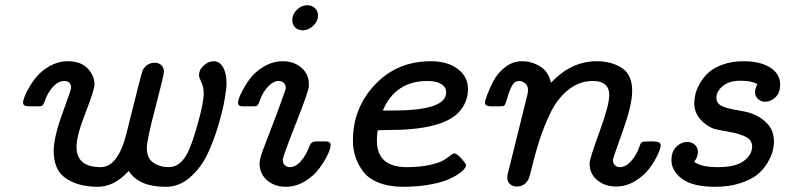

<svg xmlns="http://www.w3.org/2000/svg" viewBox="-20 -714 3028 740"><path d="M68.8 -317.9Q68.8 -330.1 80.8 -355.5Q92.8 -380.9 113.3 -408.9Q133.8 -437 168.5 -457.5Q203.1 -478 241.2 -478Q291 -478 317.6 -450.4Q344.2 -422.9 344.2 -388.2Q344.2 -368.2 309.6 -279.5Q274.9 -190.9 274.9 -147.9Q274.9 -69.8 368.2 -69.8Q435.1 -69.8 467.8 -201.2Q525.9 -435.1 529.8 -442.9Q544.9 -471.7 576.2 -472.2Q592.3 -472.2 602.1 -462.6Q611.8 -453.1 611.8 -437Q611.8 -424.8 578.9 -299.3Q545.9 -173.8 545.9 -145Q545.9 -104 571 -86.9Q596.2 -69.8 630.9 -69.8Q674.8 -69.8 703.1 -125Q721.2 -161.1 743.2 -240.5Q765.1 -319.8 765.1 -354Q765.1 -377.9 756.1 -397Q747.1 -416 747.1 -423.8Q747.1 -445.8 765.6 -461.9Q784.2 -478 803.2 -478Q826.2 -478 839.6 -455.1Q853 -432.1 853 -392.1Q853 -373 845.9 -331.5Q838.9 -290 821.5 -231Q804.2 -171.9 779.5 -119.9Q754.9 -67.9 712.9 -31Q670.9 5.9 621.1 5.9H617.2Q515.1 5.9 476.1 -55.2Q420.9 5.9 356.9 5.9Q283.7 5.9 235.4 -25.6Q187 -57.1 187 -131.8Q187 -185.1 220.5 -276.6Q253.9 -368.2 253.9 -375Q253.9 -401.9 228 -401.9Q205.1 -401.9 184.1 -379.4Q163.1 -356.9 150.9 -319.8Q147 -310.1 142.6 -307.1Q138.2 -304.2 127 -304.2H94.2Q93.3 -304.2 92.8 -304.2Q68.8 -304.2 68.8 -317.9Z M897.5 -317.9Q897.5 -330.1 909.7 -355.5Q921.9 -380.9 942.1 -408.9Q962.4 -437 997.1 -457.5Q1031.7 -478 1069.8 -478Q1112.8 -478 1141.6 -453.1Q1170.4 -428.2 1170.4 -388.2V-381.8Q1170.4 -364.7 1120.1 -237.3Q1069.8 -109.9 1069.8 -97.2Q1069.8 -85 1077.6 -77.4Q1085.4 -69.8 1096.7 -69.8Q1120.6 -69.8 1141.1 -94.5Q1161.6 -119.1 1172.9 -151.9Q1179.7 -168.9 1197.8 -168.9H1235.8Q1254.4 -168.9 1254.4 -155.3Q1254.4 -141.6 1242.4 -116.7Q1230.5 -91.8 1209.5 -63.5Q1188.5 -35.2 1154.1 -14.6Q1119.6 5.9 1081.5 5.9Q1038.6 5.9 1009.5 -19Q980.5 -43.9 980.5 -84Q980.5 -100.1 992.7 -133.8Q1081.5 -364.7 1081.5 -375Q1081.5 -386.2 1074 -394Q1066.4 -401.9 1054.7 -401.9Q1034.7 -401.9 1015.6 -382.8Q996.6 -363.8 984.9 -335.9Q982.9 -331.1 980.2 -323.5Q977.5 -315.9 976.6 -314Q975.6 -312 972.7 -308.6Q969.7 -305.2 965.6 -304.7Q961.4 -304.2 954.6 -304.2H915.5Q897.5 -303.7 897.5 -317.9ZM1106.4 -637.2Q1106.4 -658.2 1124 -676Q1141.6 -693.8 1164.6 -693.8Q1181.6 -693.8 1193.6 -682.9Q1205.6 -671.9 1205.6 -653.8Q1205.6 -632.8 1187.5 -615Q1169.4 -597.2 1146.5 -597.2Q1128.4 -597.2 1117.4 -608.6Q1106.4 -620.1 1106.4 -637.2Z M1340.3 -172.9Q1340.3 -297.9 1425.3 -387.9Q1510.3 -478 1640.6 -478Q1704.6 -478 1744.1 -448.5Q1783.7 -418.9 1783.7 -370.1Q1783.7 -319.3 1747.6 -280.8Q1683.6 -212.9 1476.6 -212.9H1468.3Q1462.4 -212.9 1451.4 -212.4Q1440.4 -211.9 1435.5 -211.9Q1432.6 -191.9 1432.6 -171.9Q1432.6 -69.8 1548.3 -69.8Q1599.1 -69.8 1636.7 -78.4Q1674.3 -86.9 1689.5 -96.4Q1704.6 -106 1715.6 -114.5Q1726.6 -123 1731.4 -123Q1740.2 -123 1758.3 -103Q1776.4 -83 1776.4 -76.2Q1776.4 -71.3 1768.3 -61.5Q1760.3 -51.8 1741.5 -39.8Q1722.7 -27.8 1696 -17.8Q1669.4 -7.8 1626.5 -1Q1583.5 5.9 1534.7 5.9Q1479.5 5.9 1439.5 -10Q1399.4 -25.9 1378.9 -54Q1358.4 -82 1349.4 -110.8Q1340.3 -139.6 1340.3 -172.9ZM1455.6 -288.1H1496.6Q1699.7 -288.1 1699.7 -357.9Q1699.7 -377.9 1680.7 -389.9Q1661.6 -401.9 1628.4 -401.9Q1503.4 -401.9 1455.6 -288.1Z M1849.1 -317.9Q1849.1 -324.7 1857.7 -348.4Q1866.2 -372.1 1881.8 -402.1Q1897.5 -432.1 1926.8 -455.1Q1956.1 -478 1992.2 -478Q2029.3 -478 2061.8 -458Q2094.2 -438 2103.5 -395Q2181.6 -478 2279.3 -478Q2337.4 -478 2377 -451.9Q2416.5 -425.8 2416.5 -363.8Q2416.5 -309.6 2379.4 -206.8Q2342.3 -104 2342.3 -97.2Q2342.3 -85 2349.9 -77.4Q2357.4 -69.8 2369.1 -69.8Q2391.1 -69.8 2412.1 -92.5Q2433.1 -115.2 2445.3 -150.9Q2449.2 -164.1 2455.3 -166.5Q2461.4 -168.9 2484.4 -168.9H2497.1Q2525.9 -168.9 2526.4 -154.8Q2526.4 -142.6 2514.9 -117.7Q2503.4 -92.8 2482.9 -64.9Q2462.4 -37.1 2427.7 -16.1Q2393.1 4.9 2354.5 4.9Q2311.5 4.9 2282 -19.5Q2252.4 -43.9 2252.4 -84Q2252.4 -102.1 2290.3 -205.1Q2328.1 -308.1 2328.1 -347.2Q2328.1 -401.9 2265.1 -401.9Q2264.6 -401.9 2264.2 -401.9Q2212.4 -401.9 2169.9 -367.4Q2127.4 -333 2101.8 -279.5Q2076.2 -226.1 2059.8 -175.5Q2043.5 -125 2032.5 -79.1Q2021.5 -33.2 2018.1 -25.9Q2003.9 4.9 1971.2 4.9Q1956.1 4.9 1945.6 -4.6Q1935.1 -14.2 1935.1 -28.8Q1935.1 -40 1938.5 -49.8L2012.2 -347.2Q2015.1 -358.4 2015.1 -367.2Q2015.1 -383.3 2004.2 -392.6Q1993.2 -401.9 1980.5 -401.9Q1962.4 -401.9 1951.9 -380.9Q1941.4 -359.9 1934.8 -335.4Q1928.2 -311 1923.3 -307.1Q1919.4 -304.2 1904.3 -304.2H1874.5Q1873.5 -304.2 1873 -304.2Q1849.1 -304.2 1849.1 -317.9Z M2567.9 -96.2Q2567.9 -130.4 2586.9 -148.7Q2606 -167 2628.9 -167Q2646 -167 2658 -156Q2669.9 -145 2669.9 -127.9Q2669.9 -109.9 2655.8 -90.8V-89.8Q2683.6 -69.8 2746.1 -69.8Q2816.9 -69.8 2847.9 -94.5Q2878.9 -119.1 2878.9 -148.9Q2878.9 -173.8 2854.5 -186.5Q2830.1 -199.2 2786.6 -206.5Q2743.2 -213.9 2731 -217.8Q2701.2 -229 2678.5 -254.9Q2655.8 -280.8 2655.8 -317.9Q2655.8 -332 2659.9 -350.1Q2664.1 -368.2 2677 -391.6Q2689.9 -415 2710 -433.6Q2730 -452.1 2765.4 -465.1Q2800.8 -478 2846.2 -478Q2910.2 -478 2948.5 -453.6Q2986.8 -429.2 2986.8 -388.2Q2986.8 -355 2968 -338.4Q2949.2 -321.8 2929.2 -321.8Q2913.1 -321.8 2901.6 -332.3Q2890.1 -342.8 2890.1 -358.9Q2890.1 -372.1 2898.9 -390.1Q2876 -402.8 2835.9 -402.8Q2834.5 -402.8 2833 -402.8Q2790 -402.8 2765.6 -382.3Q2741.2 -361.8 2741.2 -337.9Q2741.2 -315.9 2761 -305.9Q2780.8 -295.9 2820.3 -289.6Q2859.9 -283.2 2876 -276.9Q2912.1 -264.6 2937.5 -237.3Q2962.9 -210 2962.9 -168.9Q2962.9 -151.9 2958 -131.8Q2953.1 -111.8 2938 -86.4Q2922.9 -61 2899.4 -41.5Q2876 -22 2833.5 -8.1Q2791 5.9 2735.8 5.9Q2649.9 5.9 2608.9 -24.7Q2567.9 -55.2 2567.9 -96.2Z"/></svg>

Font: CMU Concrete
Style: BoldItalic
Weight: 700
Italic angle: -14.04°
Version: Version 0.7.0